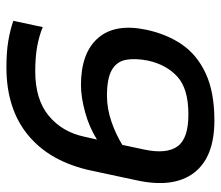

<svg xmlns="http://www.w3.org/2000/svg" viewBox="-66 -628 704 613"><g transform="rotate(90 286.5 -322.0)"><path d="M195 10Q146 10 111 4Q76 -2 47 -12L67 -106Q96 -94 130 -88Q164 -82 208 -82Q298 -82 350 -125Q402 -168 417 -239L426 -279Q386 -254 338 -241Q290 -228 252 -228Q149 -228 101.5 -283Q54 -338 76 -439Q90 -503 123 -551Q156 -599 215.5 -626.5Q275 -654 365 -654Q483 -654 532.5 -588.5Q582 -523 556 -405L525 -260Q497 -130 413 -60Q329 10 195 10ZM286 -311Q327 -311 368 -325Q409 -339 443 -360L458 -430Q473 -501 448 -536Q423 -571 346 -571Q264 -571 225.5 -536Q187 -501 174 -442Q166 -401 171.5 -371.5Q177 -342 204 -326.5Q231 -311 286 -311Z"/></g></svg>

Font: Kanit
Style: Italic
Weight: 400
Italic angle: -12°
Designer: Katatrad Team
Foundry: CadsonDemak
Version: Version 2.000; ttfautohint (v1.8.3)